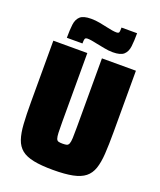

<svg xmlns="http://www.w3.org/2000/svg" viewBox="-162 -992 914 1099"><g transform="rotate(20 295.5 -442.0)"><path d="M295 8Q223 8 176 -1.5Q129 -11 102.5 -32.5Q76 -54 63.5 -90.5Q51 -127 47.5 -182Q44 -237 44 -313V-688H251V-270Q251 -227 252 -203Q253 -179 257 -168Q261 -157 270 -154.5Q279 -152 295 -152Q311 -152 320 -154.5Q329 -157 333.5 -168Q338 -179 339 -203Q340 -227 340 -270V-688H547V-313Q547 -237 543.5 -182Q540 -127 527.5 -90.5Q515 -54 488 -32.5Q461 -11 414 -1.5Q367 8 295 8ZM111 -730Q111 -777 115 -810.5Q119 -844 138.5 -862Q158 -880 205 -880Q232 -880 258.5 -875Q285 -870 307 -865Q325 -861 340 -858.5Q355 -856 366 -856Q381 -856 383 -864Q385 -872 385 -892H480Q480 -845 476 -811.5Q472 -778 452.5 -760Q433 -742 386 -742Q359 -742 333 -747.5Q307 -753 284 -757Q266 -761 251 -763.5Q236 -766 225 -766Q211 -766 208.5 -757.5Q206 -749 206 -730Z"/></g></svg>

Font: Saira SemiCondensed Black
Style: Regular
Weight: 900
Width: 4
Designer: Hector Gatti with collaboration of the Omnibus-Type team
Foundry: Omnibus-Type
Version: Version 1.101